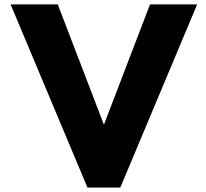

<svg xmlns="http://www.w3.org/2000/svg" viewBox="-20 -845 930 865"><path d="M27.8 -825.2H240.2L448.2 -283.2L655.8 -825.2H868.2L522 0H374Z"/></svg>

Font: Hussar Preview
Style: Bold
Weight: 700
Foundry: Cannot Into Space Fonts, PlusOne Fonts
Version: Version 2.29RC2 "Millennial"